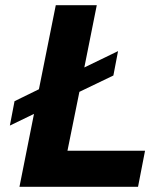

<svg xmlns="http://www.w3.org/2000/svg" viewBox="-20 -720 623 740"><path d="M512 0H55L111 -281L18 -236L36 -330L130 -376L195 -700H353L305 -460L435 -523L417 -429L286 -366L240 -139H539Z"/></svg>

Font: Argentum Sans SemiBold
Style: Italic
Weight: 600
Italic angle: -11°
Designer: Julieta Ulanovsky (font), Cristiano Sobral (main changes and remaster)
Foundry: Julieta Ulanovsky (font), Cristiano Sobral (main changes and remaster)
Version: Version 2.007;June 15, 2022;FontCreator 14.0.0.2814 64-bit; 